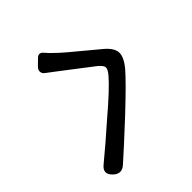

<svg xmlns="http://www.w3.org/2000/svg" viewBox="-85 -934 1163 1163"><g transform="rotate(45 496.5 -352.0)"><path d="M820 -94Q740 -191 645 -298Q521 -444 460 -495Q431 -519 415 -517.5Q399 -516 375 -488Q350 -456 279 -363Q231 -300 214 -278Q202 -263 180 -233Q169 -217 152.5 -216Q136 -215 121 -230L108 -243L83 -269Q73 -279 73.5 -290.5Q74 -302 84 -311Q112 -335 135 -360Q168 -393 267 -514Q308 -563 326 -585Q368 -635 407 -638Q447 -641 503 -595Q564 -543 705 -393Q839 -249 908 -171Q943 -130 906 -90Q861 -41 820 -94Z"/></g></svg>

Font: GenSenRounded JP M
Style: Regular
Weight: 500
Version: Version 1.501;PS 1;hotconv 16.6.51;makeotf.lib2.5.65220